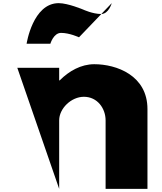

<svg xmlns="http://www.w3.org/2000/svg" viewBox="-20 -1201 1032 1220"><path d="M482 -964 690 -1181C690 -1181 671 -1112 623 -1112C569 -1112 509 -1140 509 -1140C509 -1140 412 -1181 353 -1181C188 -1181 149 -923 149 -923H300C300 -923 320 -992 368 -992C422 -992 482 -964 482 -964ZM356 -1 90 -770H356V-690H359C419 -750 495 -793 579 -793C720 -793 917 -722 917 -508V-1H651V-436C651 -512 599 -586 513 -586C433 -586 356 -512 356 -436Z"/></svg>

Font: Hussar Dziwak
Style: Regular
Weight: 400
Version: Version 1.022